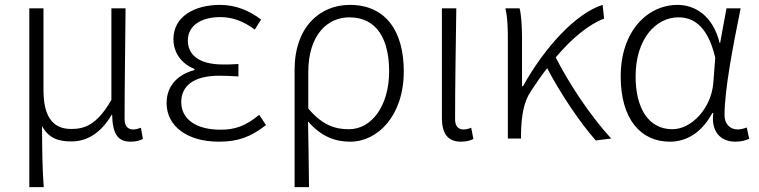

<svg xmlns="http://www.w3.org/2000/svg" viewBox="-20 -567 3107 786"><path d="M100 199H159C153 111 153 66 152 -51C181 1 221 12 273 12C336 12 393 -22 437 -97H439C441 -20 461 13 515 13C537 13 553 8 565 2L557 -44C543 -39 535 -37 525 -37C505 -37 490 -50 490 -78C490 -225 493 -379 494 -533H436V-158C376 -54 325 -39 271 -39C191 -39 158 -97 158 -199V-533H100Z M876 13C954 13 1006 -6 1069 -55L1041 -97C987 -52 943 -36 883 -36C783 -36 722 -79 722 -149C722 -217 775 -257 877 -257C902 -257 925 -256 956 -254V-305C929 -303 913 -303 893 -303C791 -303 749 -345 749 -401C749 -466 809 -497 882 -497C934 -497 978 -479 1023 -446L1049 -487C1001 -523 946 -547 881 -547C777 -547 690 -500 690 -407C690 -354 720 -307 776 -285V-280C717 -265 662 -223 662 -145C662 -50 747 13 876 13Z M1186 199H1245C1244 97 1243 32 1241 -70C1295 -8 1351 13 1414 13C1526 13 1633 -93 1633 -275C1633 -441 1558 -547 1412 -547C1290 -547 1186 -457 1186 -281ZM1409 -38C1355 -38 1301 -52 1242 -123V-271C1242 -426 1322 -496 1410 -496C1525 -496 1573 -403 1573 -275C1573 -132 1500 -38 1409 -38Z M1867 13C1890 13 1906 8 1918 2L1909 -44C1896 -39 1887 -37 1877 -37C1857 -37 1843 -50 1843 -78C1843 -225 1846 -379 1848 -533H1789V-85C1789 -19 1814 13 1867 13Z M2482 0C2397 -92 2308 -227 2255 -332C2324 -414 2393 -468 2453 -491L2447 -547C2337 -513 2208 -371 2121 -214H2117V-412C2117 -458 2114 -507 2107 -533H2049C2059 -490 2059 -438 2059 -395V0H2113V-26C2115 -90 2123 -149 2153 -193C2175 -227 2197 -259 2220 -288C2272 -188 2354 -65 2419 8Z M2722 13C2794 13 2854 -27 2896 -104H2900C2890 -26 2932 13 2990 13C3016 13 3034 7 3047 1L3037 -45C3026 -41 3012 -37 2999 -37C2970 -37 2946 -59 2946 -95C2946 -201 2982 -385 3012 -533H2954L2928 -391H2926C2898 -505 2823 -547 2754 -547C2631 -547 2521 -440 2521 -254C2521 -78 2604 13 2722 13ZM2732 -38C2637 -38 2582 -121 2582 -254C2582 -410 2667 -496 2757 -496C2809 -496 2875 -472 2908 -331L2900 -226C2891 -124 2812 -38 2732 -38Z"/></svg>

Font: Noto Sans T Chinese Light
Style: Regular
Weight: 300
Designer: Ryoko NISHIZUKA (kana & ideographs); Paul D. Hunt (Latin, Greek & Cyrillic); Wenlong ZHANG (bopomofo); Sandoll Communica
Foundry: Adobe Systems Incorporated
Version: Version 1.000;PS 1;hotconv 1.0.78;makeotf.lib2.5.61930